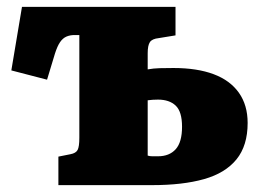

<svg xmlns="http://www.w3.org/2000/svg" viewBox="-20 -539 757 559"><path d="M150 0V-83L185 -90Q201 -93 206 -102.5Q211 -112 211 -138V-437H197Q184 -437 173.5 -432.5Q163 -428 155 -416.5Q147 -405 140 -383L117 -307L13 -334L44 -519H491V-436L442 -428Q423 -426 416.5 -416.5Q410 -407 410 -384V-337Q427 -340 444.5 -340.5Q462 -341 485 -341Q554 -341 602 -323Q650 -305 675.5 -269Q701 -233 701 -181Q701 -115 668.5 -75Q636 -35 574 -17.5Q512 0 423 0ZM440 -84Q473 -84 491.5 -104.5Q510 -125 510 -170Q510 -214 491.5 -231.5Q473 -249 440 -249Q432 -249 424.5 -248.5Q417 -248 410 -247V-86Q416 -84 423.5 -84Q431 -84 440 -84Z"/></svg>

Font: Literata ExtraBold
Style: Regular
Weight: 800
Designer: Latin by Veronika Burian and Jose Scaglione. Greek by Irene Vlachou. Cyrillic by Vera Evstafieva.
Foundry: TypeTogether
Version: Version 3.103;gftools[0.9.29]